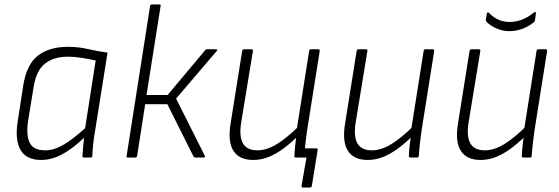

<svg xmlns="http://www.w3.org/2000/svg" viewBox="-20 -703 2495 857"><path d="M164 11Q97 11 71.5 -34Q46 -79 59 -161L84 -323Q99 -416 149.5 -455Q200 -494 284 -494Q330 -494 370.5 -484.5Q411 -475 460 -468L404 -116Q398 -81 395.5 -55.5Q393 -30 392 -6Q392 0 385 0H354Q348 0 348 -6Q349 -26 351 -46.5Q353 -67 355 -88Q304 -39 257 -14Q210 11 164 11ZM181 -32Q221 -32 263 -56.5Q305 -81 360 -131L407 -433Q376 -440 343.5 -445Q311 -450 284 -450Q221 -450 182 -420Q143 -390 131 -320L105 -161Q96 -98 113 -65Q130 -32 181 -32Z M945 -483Q949 -483 949.5 -480.5Q950 -478 947 -475L766 -263L894 -8Q896 -5 894.5 -2.5Q893 0 889 0H851Q846 0 844 -4L727 -238H628L592 -6Q590 0 584 0H549Q543 0 545 -6L650 -677Q652 -683 658 -683H691Q699 -683 697 -677L634 -279H728L895 -478Q898 -483 904 -483Z M1333 134Q1325 134 1326 126L1348 0H1306L1341 -41H1392Q1399 -41 1398 -34L1372 126Q1371 134 1364 134ZM1110 11Q1049 11 1022.5 -29Q996 -69 1009 -150L1061 -476Q1063 -483 1069 -483H1102Q1110 -483 1109 -476L1056 -153Q1047 -92 1065 -62Q1083 -32 1129 -32Q1171 -32 1217 -60.5Q1263 -89 1318 -144L1312 -98Q1278 -64 1244.5 -39.5Q1211 -15 1178 -2Q1145 11 1110 11ZM1300 0Q1294 0 1294 -6Q1295 -29 1297.5 -53Q1300 -77 1304 -100V-122L1360 -476Q1361 -483 1368 -483H1401Q1408 -483 1407 -475L1350 -116Q1346 -89 1343 -60.5Q1340 -32 1338 -6Q1338 0 1331 0Z M1621 11Q1560 11 1533.5 -29Q1507 -69 1520 -150L1572 -476Q1574 -483 1580 -483H1613Q1621 -483 1620 -476L1567 -153Q1558 -92 1576 -62Q1594 -32 1640 -32Q1682 -32 1728 -60.5Q1774 -89 1829 -144L1823 -98Q1789 -64 1755.5 -39.5Q1722 -15 1689 -2Q1656 11 1621 11ZM1811 0Q1805 0 1805 -6Q1806 -29 1808.5 -53Q1811 -77 1815 -100V-122L1871 -476Q1872 -483 1879 -483H1912Q1919 -483 1918 -475L1861 -116Q1857 -89 1854 -60.5Q1851 -32 1849 -6Q1849 0 1842 0Z M2125 11Q2064 11 2037.5 -29Q2011 -69 2024 -150L2076 -476Q2078 -483 2084 -483H2117Q2125 -483 2124 -476L2071 -153Q2062 -92 2080 -62Q2098 -32 2144 -32Q2186 -32 2232 -60.5Q2278 -89 2333 -144L2327 -98Q2293 -64 2259.5 -39.5Q2226 -15 2193 -2Q2160 11 2125 11ZM2315 0Q2309 0 2309 -6Q2310 -29 2312.5 -53Q2315 -77 2319 -100V-122L2375 -476Q2376 -483 2383 -483H2416Q2423 -483 2422 -475L2365 -116Q2361 -89 2358 -60.5Q2355 -32 2353 -6Q2353 0 2346 0ZM2252 -564Q2225 -564 2198.5 -575Q2172 -586 2152 -605Q2150 -608 2149 -610.5Q2148 -613 2149 -618L2153 -642Q2154 -647 2157 -648Q2160 -649 2163 -645Q2184 -624 2206.5 -614.5Q2229 -605 2254 -605Q2282 -605 2309 -615Q2336 -625 2363 -647Q2367 -650 2370 -649Q2373 -648 2372 -643L2368 -613Q2367 -610 2366 -607.5Q2365 -605 2362 -603Q2337 -583 2309.5 -573.5Q2282 -564 2252 -564Z"/></svg>

Font: Sofia Sans Semi Condensed Light
Style: Italic
Weight: 300
Italic angle: -9°
Version: Version 4.100